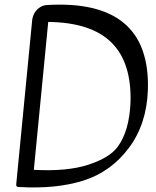

<svg xmlns="http://www.w3.org/2000/svg" viewBox="-20 -780 683 840"><path d="M51 26 121 -694Q127 -732 158 -750Q170 -757 185 -758Q639 -785 627 -387Q622 -237 543.5 -132.5Q465 -28 345 10Q225 48 60 38Q50 38 51 26ZM128 -37Q274 -29 367 -59.5Q460 -90 495 -138Q546 -207 551 -333Q556 -507 467 -594.5Q378 -682 191 -684Z"/></svg>

Font: Kavivanar
Style: Regular
Weight: 400
Designer: Tharique Azeez
Foundry: Tharique Azeez
Version: Version 1.88